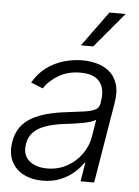

<svg xmlns="http://www.w3.org/2000/svg" viewBox="-55 -825 635 880"><g transform="rotate(5 262.0 -385.0)"><path d="M173.3 12.2Q124 12.2 86.4 -7.1Q48.8 -26.4 30.5 -63.2Q12.2 -100.1 20.5 -152.8Q27.3 -193.4 47.1 -220.9Q66.9 -248.5 98.1 -266.1Q129.4 -283.7 169.4 -294.2Q209.5 -304.7 256.3 -310.1Q303.2 -315.9 335.7 -320.3Q368.2 -324.7 386.5 -333.7Q404.8 -342.8 408.2 -363.3L409.7 -376Q418.9 -432.1 392.8 -464.1Q366.7 -496.1 305.2 -496.1Q246.1 -496.1 202.9 -470Q159.7 -443.8 138.7 -409.2L83 -431.2Q108.4 -475.6 145.5 -502.4Q182.6 -529.3 225.3 -541.3Q268.1 -553.2 309.6 -553.2Q340.8 -553.2 373 -545.2Q405.3 -537.1 431.2 -516.8Q457 -496.6 469.2 -460.7Q481.4 -424.8 472.2 -370.1L410.6 0H348.1L362.3 -86.4H358.4Q343.3 -62.5 317.1 -39.8Q291 -17.1 255.1 -2.4Q219.2 12.2 173.3 12.2ZM189.9 -45.4Q240.2 -45.4 281 -67.9Q321.8 -90.3 348.4 -127.7Q375 -165 382.3 -209.5L395 -288.1Q387.2 -281.2 369.6 -275.9Q352.1 -270.5 330.3 -266.6Q308.6 -262.7 286.4 -259.8Q264.2 -256.8 247.6 -254.9Q200.7 -249 166 -236.8Q131.3 -224.6 110.4 -203.6Q89.4 -182.6 84 -149.4Q75.7 -100.1 105.7 -72.8Q135.7 -45.4 189.9 -45.4ZM295.4 -621.1 412.6 -782.2H487.3L352.1 -621.1Z"/></g></svg>

Font: Inter Tight Light
Style: Italic
Weight: 300
Italic angle: -9.39999°
Designer: Rasmus Andersson
Foundry: rsms
Version: Version 3.004